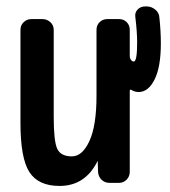

<svg xmlns="http://www.w3.org/2000/svg" viewBox="-20 -580 540 609"><path d="M168.9 9.8Q101.6 9.8 73.2 -34.2Q44.9 -78.1 44.9 -190.4V-485.4Q44.9 -500 55.2 -509.8Q65.4 -519.5 80.1 -519.5H114.3Q128.9 -519.5 139.6 -509.8Q150.4 -500 150.4 -485.4V-209Q150.4 -131.8 161.6 -107.9Q172.9 -84 208 -84Q241.2 -84 263.7 -132.8Q286.1 -181.6 286.1 -276.4V-485.4Q286.1 -500 295.9 -509.8Q305.7 -519.5 321.3 -519.5H357.4Q372.1 -519.5 381.8 -509.8Q391.6 -500 391.6 -485.4V-401.4Q391.6 -396.5 394.5 -391.6Q398.4 -384.8 404.3 -384.8Q415 -384.8 415 -445.3Q415 -478.5 409.2 -526.4Q407.2 -540 416.5 -549.8Q425.8 -559.6 440.4 -559.6H445.3Q460 -559.6 472.2 -549.8Q484.4 -540 485.4 -525.4Q490.2 -482.4 490.2 -442.4Q490.2 -367.2 470.2 -327.6Q450.2 -288.1 419.9 -288.1Q407.2 -288.1 396.5 -294.9Q392.6 -296.9 391.6 -293V-35.2Q391.6 -20.5 381.8 -10.3Q372.1 0 357.4 0H327.1Q312.5 0 302.2 -9.8Q292 -19.5 291 -35.2L290 -67.4Q290 -68.4 289.1 -68.4Q288.1 -68.4 288.1 -66.4Q249 9.8 168.9 9.8Z"/></svg>

Font: Rounded-L Mgen+ 1m medium
Style: Regular
Weight: 500
Designer: [Source Han Sans]
Ryoko NISHIZUKA  (kana & ideographs); Paul D. Hunt (Latin, Greek & Cyrillic); Wenlong ZHANG  (bopomofo
Version: Version 1.059.20150602